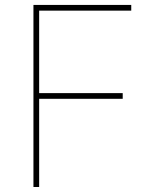

<svg xmlns="http://www.w3.org/2000/svg" viewBox="-20 -747 625 767"><path d="M136.4 0H113.6V-727.3H504.3V-704.5H136.4V-375H470.2V-352.3H136.4Z"/></svg>

Font: Linik Sans Thin
Style: Regular
Weight: 100
Designer: Fonts by Rasmus Andersson / Changes by Cristiano Sobral with parts from Marc Monis
Foundry: rsms
Version: Version 3.020; ttfautohint (v1.6)